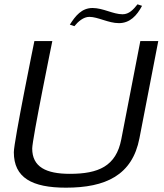

<svg xmlns="http://www.w3.org/2000/svg" viewBox="-20 -859 759 888"><path d="M44 -155C44 -37 128 9 285 9C468 9 592 -48 625 -220L712 -669H629L541 -215C517 -90 435 -55 303 -55C193 -55 129 -87 129 -172C129 -215 222 -669 222 -669H139C139 -669 44 -204 44 -155ZM303 -745 324 -738C341 -759 366 -781 393 -781C433 -781 481 -752 530 -752C581 -752 613 -787 637 -832L616 -839C597 -815 577 -793 547 -793C503 -793 457 -822 408 -822C358 -822 329 -786 303 -745Z"/></svg>

Font: KpSans
Style: Italic
Weight: 400
Italic angle: -11°
Version: Version 0.66